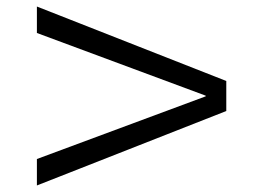

<svg xmlns="http://www.w3.org/2000/svg" viewBox="-20 -584 775 588"><path d="M93 -16V-97L610 -289V-291L93 -483V-564L673 -336V-244Z"/></svg>

Font: M PLUS 2 Thin
Style: Regular
Weight: 400
Version: Version 1.001